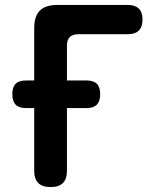

<svg xmlns="http://www.w3.org/2000/svg" viewBox="-20 -750 640 780"><path d="M186 10Q152 10 135.5 -6.5Q119 -23 119 -56V-311H85Q57 -311 43.5 -325Q30 -339 30 -367.5Q30 -396 43.5 -409.5Q57 -423 85 -423H119V-636Q119 -684 142 -707Q165 -730 214 -730H499Q528 -730 543.5 -715.5Q559 -701 559 -671Q559 -641 544 -626Q529 -611 499 -611H299Q275 -611 263.5 -599.5Q252 -588 252 -564V-423H332Q360 -423 373.5 -409.5Q387 -396 387 -367.5Q387 -339 373.5 -325Q360 -311 332 -311H252V-56Q252 -23 235.5 -6.5Q219 10 186 10Z"/></svg>

Font: Maple Mono NL
Style: Bold
Weight: 700
Monospace: yes
Designer: subframe7536
Version: Version 7.000